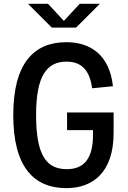

<svg xmlns="http://www.w3.org/2000/svg" viewBox="-20 -960 660 992"><path d="M326.5 -379V-287.5H460.5V-262.5C460.5 -133 407.5 -86 325.5 -86C223.5 -86 166.5 -151 166.5 -365C166 -572 224.5 -641.5 323 -641.5C393.5 -641.5 442.5 -606 456 -504L563.5 -514.5C546.5 -673 450.5 -742 322.5 -742C154.5 -742 48.5 -632 48.5 -365C48.5 -97.5 154.5 12 323 12C457.5 12 567 -67 567 -273.5V-379ZM124.5 -940.5H228L310 -852L392 -940.5H496L373 -817.5H247.5Z"/></svg>

Font: Monaspace Neon Medium
Style: Regular
Weight: 500
Designer: Riley Cran & the Lettermatic Team
Foundry: Lettermatic
Version: Version 1.200 (Monaspace Neon)